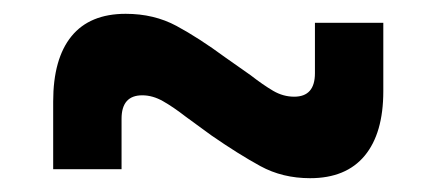

<svg xmlns="http://www.w3.org/2000/svg" viewBox="-20 -481 632 278"><path d="M343 -372 286 -285 249 -312Q231 -326 216 -334.5Q201 -343 186 -343Q156 -343 156 -309V-236H57V-334Q57 -396 83.5 -428.5Q110 -461 162 -461Q203 -461 235.5 -443.5Q268 -426 306 -398ZM249 -312 306 -398 343 -372Q361 -358 375.5 -349.5Q390 -341 406 -341Q436 -341 436 -375V-448H535V-349Q535 -288 508 -255.5Q481 -223 429 -223Q389 -223 357 -240.5Q325 -258 286 -285Z"/></svg>

Font: Montagu Slab 144pt SemiBold
Style: Regular
Weight: 600
Version: Version 1.000